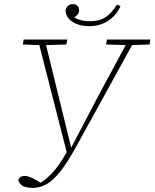

<svg xmlns="http://www.w3.org/2000/svg" viewBox="-20 -868 750 932"><path d="M69 7Q72 -4 80 -9Q88 -14 99 -14Q117 -14 139.5 -2.5Q162 9 187 26L158 25L174 21Q192 10 210 -5.5Q228 -21 245.5 -42Q263 -63 280.5 -90.5Q298 -118 316 -152H326L467 -421L605 -676H636L348 -153Q307 -79 273 -36Q239 7 207 25.5Q175 44 140 44Q120 44 105 40Q90 36 81 27.5Q72 19 69 7ZM91 -652 95 -676H307L302 -652L195 -649H179ZM495 -652 499 -676H710L706 -652L613 -649H601ZM309 -109 164 -676H197L329 -137ZM414 -741Q366 -741 333.5 -761Q301 -781 298 -817Q301 -832 310.5 -840Q320 -848 334 -848Q348 -848 356 -840Q364 -832 364 -819Q364 -805 354.5 -795Q345 -785 329 -778L322 -801Q334 -785 357.5 -775Q381 -765 419 -765Q463 -765 493 -785Q523 -805 548 -846L565 -838Q544 -792 504 -766.5Q464 -741 414 -741Z"/></svg>

Font: Source Serif 4 ExtraLight
Style: Italic
Weight: 250
Italic angle: -12°
Designer: Frank Grießhammer
Foundry: Adobe Systems Incorporated
Version: Version 4.004;hotconv 1.0.116;makeotfexe 2.5.65601